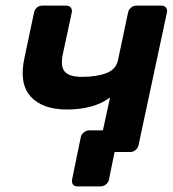

<svg xmlns="http://www.w3.org/2000/svg" viewBox="-20 -540 614 682"><path d="M337 122H254Q244 122 239 115Q234 108 236 98L267 -53Q269 -63 278 -70Q287 -77 297 -77H470L431 0H387L367 98Q365 108 356.5 115Q348 122 337 122ZM354 0Q343 0 337.5 -7Q332 -14 334 -24L371 -194Q342 -172 303 -161.5Q264 -151 218 -151Q131 -151 89 -197Q47 -243 67 -335L101 -496Q103 -506 111 -513Q119 -520 130 -520H215Q226 -520 231.5 -513Q237 -506 235 -496L203 -347Q194 -303 210.5 -285Q227 -267 271 -267Q322 -267 357 -280Q392 -293 399 -326L435 -496Q437 -506 445.5 -513Q454 -520 464 -520H553Q564 -520 569.5 -513Q575 -506 573 -496L472 -24Q470 -14 461.5 -7Q453 0 443 0Z"/></svg>

Font: Rubik Medium
Style: Italic
Weight: 500
Italic angle: -12°
Designer: Hubert and Fischer
Foundry: Hubert and Fischer
Version: Version 2.300;gftools[0.9.30]